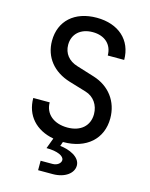

<svg xmlns="http://www.w3.org/2000/svg" viewBox="-137 -826 873 1118"><g transform="rotate(15 300.0 -267.0)"><path d="M303 10C442 10 532 -70 532 -194C532 -296 472 -375 375 -405L269 -438C215 -454 184 -493 184 -545C184 -610 231 -653 304 -653C377 -653 423 -610 423 -544H522C522 -663 437 -740 305 -740C172 -740 87 -663 87 -543C87 -445 147 -370 249 -339L352 -308C403 -293 434 -248 434 -193C434 -123 384 -78 304 -78C221 -78 167 -124 167 -193H68C68 -88 134 -15 242 5L218 69C286 69 325 89 325 113C325 131 305 149 275 149H204V206H292C366 206 415 168 415 122C415 69 345 41 292 36L301 10Z"/></g></svg>

Font: Tekne LDO Medium
Style: Regular
Weight: 500
Monospace: yes
Designer: Alessio Laiso, Mario Rullo, Paolo Rosset
Foundry: Alessio Laiso
Version: Version 1.000;hotconv 1.0.109;makeotfexe 2.5.65596